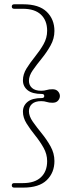

<svg xmlns="http://www.w3.org/2000/svg" viewBox="-20 -753 366 896"><path d="M186.5 -305Q186.5 -314.5 175.5 -314.5Q130.5 -314.5 108.8 -332.2Q87 -350 87 -378Q87 -406.5 104 -433.8Q121 -461 143.5 -488.8Q166 -516.5 183 -546.2Q200 -576 200 -609.5Q200 -657.5 171 -684.8Q142 -712 87 -712H46.5Q35 -712 35 -722.5Q35 -733 46.5 -733H88.5Q162 -733 198 -698Q234 -663 234 -608.5Q234 -573 216 -540.8Q198 -508.5 174.5 -479.8Q151 -451 133 -425.2Q115 -399.5 115 -376Q115 -355.5 129.5 -342.5Q144 -329.5 172 -329.5Q187 -329.5 197.8 -333Q208.5 -336.5 225 -336.5Q242 -336.5 250.8 -326.5Q259.5 -316.5 259.5 -305Q259.5 -293.5 251 -283.5Q242.5 -273.5 225 -273.5Q209 -273.5 198 -277.2Q187 -281 172 -281Q144 -281 129.5 -268Q115 -255 115 -234Q115 -211 133 -185.2Q151 -159.5 174.5 -130.8Q198 -102 216 -69.8Q234 -37.5 234 -1.5Q234 53 198 87.8Q162 122.5 88.5 122.5H46.5Q35 122.5 35 112Q35 101.5 46.5 101.5H87Q142 101.5 171 74.2Q200 47 200 -1Q200 -34 183 -64Q166 -94 143.5 -121.8Q121 -149.5 104 -176.8Q87 -204 87 -232Q87 -260 108.8 -277.8Q130.5 -295.5 175.5 -295.5Q186.5 -295.5 186.5 -305Z"/></svg>

Font: Fraunces 72pt S050 Thin
Style: Regular
Weight: 100
Version: Version 1.000; ttfautohint (v1.8.3)